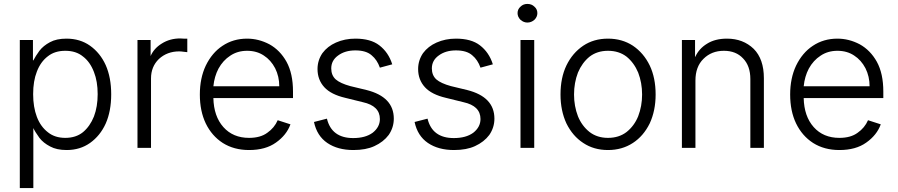

<svg xmlns="http://www.w3.org/2000/svg" viewBox="-20 -752 4577 979"><path d="M148 -548V-444H150Q162 -467 181 -493Q201 -519 235 -537Q268 -555 319 -555Q388 -555 439 -519Q491 -482 519 -420Q547 -357 547 -271Q547 -185 519 -122Q491 -60 439 -23Q388 13 320 13Q269 13 236 -5Q201 -23 181 -49Q158 -81 150 -99V207H81V-548ZM168 -156Q187 -106 225 -77Q260 -49 313 -49Q367 -49 403 -78Q439 -108 459 -158Q478 -208 478 -272Q478 -337 459 -385Q439 -437 403 -464Q368 -493 313 -493Q259 -493 224 -465Q187 -437 168 -387Q149 -339 149 -272Q149 -206 168 -156Z M748 -548V-464H747Q764 -505 805 -530Q846 -556 899 -556Q910 -556 916 -555H935V-486Q931 -486 917 -488Q903 -490 894 -490Q832 -490 790 -451Q750 -412 750 -352V2H681V-548Z M1116 -23Q1060 -59 1029 -123Q999 -186 999 -270Q999 -353 1029 -417Q1061 -483 1114 -518Q1169 -555 1240 -555Q1299 -555 1354 -526Q1408 -496 1441 -437Q1474 -377 1474 -285V-252H1068Q1070 -159 1119 -104Q1168 -49 1250 -49Q1308 -49 1343 -75Q1379 -100 1396 -139L1461 -118Q1441 -63 1387 -25Q1334 13 1250 13Q1173 13 1116 -23ZM1383 -404Q1361 -446 1325 -469Q1289 -493 1240 -493Q1191 -493 1154 -468Q1117 -444 1094 -402Q1073 -362 1068 -312H1404Q1404 -362 1383 -404Z M1875 -470Q1847 -495 1792 -495Q1739 -495 1704 -469Q1669 -444 1669 -403Q1669 -368 1692 -347Q1715 -327 1766 -313L1849 -293Q1988 -258 1988 -147Q1988 -102 1962 -64Q1935 -28 1889 -7Q1846 13 1782 13Q1702 13 1649 -23Q1596 -59 1581 -130L1647 -147Q1671 -48 1781 -48Q1843 -48 1880 -75Q1917 -104 1917 -145Q1917 -212 1830 -231L1741 -253Q1668 -270 1634 -307Q1599 -345 1599 -400Q1599 -444 1624 -481Q1650 -516 1693 -535Q1738 -555 1792 -555Q1870 -555 1914 -521Q1961 -485 1980 -424L1917 -407Q1903 -447 1875 -470Z M2388 -470Q2360 -495 2305 -495Q2252 -495 2217 -469Q2182 -444 2182 -403Q2182 -368 2205 -347Q2228 -327 2279 -313L2362 -293Q2501 -258 2501 -147Q2501 -102 2475 -64Q2448 -28 2402 -7Q2359 13 2295 13Q2215 13 2162 -23Q2109 -59 2094 -130L2160 -147Q2184 -48 2294 -48Q2356 -48 2393 -75Q2430 -104 2430 -145Q2430 -212 2343 -231L2254 -253Q2181 -270 2147 -307Q2112 -345 2112 -400Q2112 -444 2137 -481Q2163 -516 2206 -535Q2251 -555 2305 -555Q2383 -555 2427 -521Q2474 -485 2493 -424L2430 -407Q2416 -447 2388 -470Z M2704 -548V2H2634V-548ZM2634 -651Q2619 -666 2619 -685Q2619 -705 2634 -718Q2648 -732 2669 -732Q2691 -732 2705 -718Q2720 -705 2720 -685Q2720 -666 2705 -651Q2689 -637 2669 -637Q2650 -637 2634 -651Z M2954 -23Q2900 -58 2868 -123Q2838 -188 2838 -270Q2838 -355 2868 -418Q2899 -482 2954 -519Q3008 -555 3080 -555Q3152 -555 3207 -519Q3262 -482 3293 -418Q3323 -355 3323 -270Q3323 -188 3293 -123Q3261 -58 3207 -23Q3152 13 3080 13Q3008 13 2954 -23ZM3175 -79Q3214 -110 3234 -159Q3254 -211 3254 -270Q3254 -330 3234 -382Q3213 -432 3175 -463Q3136 -493 3080 -493Q3025 -493 2986 -463Q2948 -432 2927 -382Q2907 -330 2907 -270Q2907 -211 2927 -159Q2947 -110 2986 -79Q3025 -49 3080 -49Q3136 -49 3175 -79Z M3457 2V-548H3524V-462H3525Q3544 -504 3585 -529Q3626 -555 3687 -555Q3769 -555 3823 -503Q3875 -451 3875 -353V2H3806V-349Q3806 -416 3769 -454Q3733 -493 3671 -493Q3608 -493 3567 -452Q3526 -412 3526 -341V2Z M4126 -23Q4070 -59 4039 -123Q4009 -186 4009 -270Q4009 -353 4039 -417Q4071 -483 4124 -518Q4179 -555 4250 -555Q4309 -555 4364 -526Q4418 -496 4451 -437Q4484 -377 4484 -285V-252H4078Q4080 -159 4129 -104Q4178 -49 4260 -49Q4318 -49 4353 -75Q4389 -100 4406 -139L4471 -118Q4451 -63 4397 -25Q4344 13 4260 13Q4183 13 4126 -23ZM4393 -404Q4371 -446 4335 -469Q4299 -493 4250 -493Q4201 -493 4164 -468Q4127 -444 4104 -402Q4083 -362 4078 -312H4414Q4414 -362 4393 -404Z"/></svg>

Font: Sinter Normal
Style: Regular
Weight: 350
Foundry: Adobe & rsms
Version: Version 1.000